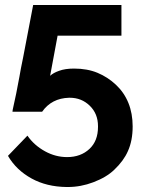

<svg xmlns="http://www.w3.org/2000/svg" viewBox="-20 -742 571 770"><path d="M277 -467Q330 -467 371 -450Q412 -433 445 -402Q478 -371 495 -329Q512 -287 512 -235Q512 -178 493 -136Q476 -97 438 -61Q407 -31 354 -11Q304 8 252 8Q250 8 247 8Q167 7 107 -26Q45 -60 12 -117L90 -198Q117 -159 161 -135Q203 -112 249 -112Q304 -112 339 -145Q373 -177 373 -233Q373 -234 373 -236Q373 -286 340 -318Q307 -350 260 -350Q258 -350 257 -350Q222 -349 195 -335Q168 -321 149 -294H30Q30 -299 34 -316Q40 -341 45 -367Q57 -430 58 -435Q62 -460 73 -513Q77 -532 113 -722H467V-599H211L181 -438Q194 -450 217 -458Q241 -467 277 -467Z"/></svg>

Font: Oxford Sans
Style: Bold
Weight: 700
Designer: Matt McInerney, Pablo Impallari, Rodrigo Fuenzalida
Foundry: Matt McInerney, Pablo Impallari, Rodrigo Fuenzalida
Version: Version 3.000g; ttfautohint (v1.5) -l 8 -r 28 -G 28 -x 14 -D